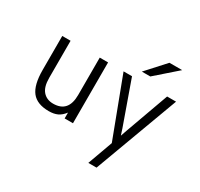

<svg xmlns="http://www.w3.org/2000/svg" viewBox="-186 -968 1454 1397"><g transform="rotate(30 540.5 -269.0)"><path d="M400 0V-49Q374 -15 344.5 -1.5Q315 12 273 12Q174 12 129.5 -44Q85 -100 85 -226V-511H155V-199Q155 -123 187 -87Q219 -51 273 -51Q400 -51 400 -197V-511H470V0Z M716 -576 858 -732H965L787 -576ZM711 194 787 -16 600 -511H671L800 -148Q803 -138 809 -120Q815 -102 817 -96L835 -148L966 -511H1041L780 194Z"/></g></svg>

Font: Overpass Light
Style: Regular
Weight: 300
Designer: Delve Withrington, Thomas Jockin
Foundry: Delve Fonts
Version: Version 3.000;DELV;Overpass